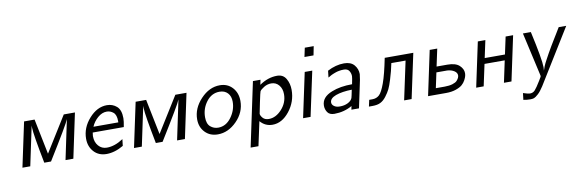

<svg xmlns="http://www.w3.org/2000/svg" viewBox="-58 -1180 5698 1886"><g transform="rotate(-10 2791.5 -237.0)"><path d="M80.1 0 174.8 -444.8H279.8V-443.8L351.1 -91.8L570.8 -444.8H682.1L587.9 0H509.8L592.8 -394Q578.6 -352.1 367.2 -11.2H299.8Q242.7 -303.2 241.2 -370.1V-392.1L158.2 0Z M745.1 -170.9Q745.1 -280.8 825 -370.8Q904.8 -460.9 1002.9 -460.9Q1059.1 -460.9 1100.1 -425.5Q1141.1 -390.1 1141.1 -307.1Q1141.1 -277.3 1129.9 -220.2H819.8Q818.8 -210.4 817.9 -203.1Q816.9 -195.8 816.4 -193.4Q815.9 -190.9 815.9 -188.5Q815.9 -186 815.9 -182.1Q815.9 -125 848.4 -87.4Q880.9 -49.8 932.1 -49.8Q1011.2 -49.8 1095.7 -106L1087.9 -40Q1002 10.7 918.9 11.2Q839.8 11.2 792.5 -40.8Q745.1 -92.8 745.1 -170.9ZM836.9 -274.9H1085V-288.1Q1085 -350.1 1055.9 -374.5Q1026.9 -398.9 990.7 -398.9Q942.9 -398.9 900.4 -361.8Q857.9 -324.7 836.9 -274.9Z M1192.9 0 1287.6 -444.8H1392.6V-443.8L1463.9 -91.8L1683.6 -444.8H1794.9L1700.7 0H1622.6L1705.6 -394Q1691.4 -352.1 1480 -11.2H1412.6Q1355.5 -303.2 1354 -370.1V-392.1L1271 0Z M1852.5 -168.9Q1852.5 -278.8 1938.2 -369.9Q2023.9 -460.9 2128.9 -460.9Q2206.1 -460.9 2254.4 -408Q2302.7 -355 2302.7 -273.9Q2302.7 -161.1 2217.8 -75Q2132.8 11.2 2028.8 11.2Q1950.7 11.2 1901.6 -39.8Q1852.5 -90.8 1852.5 -168.9ZM1932.6 -175.8Q1932.6 -109.9 1966.1 -81.5Q1999.5 -53.2 2043 -53.2Q2121.1 -53.2 2173.8 -125Q2226.6 -196.8 2226.6 -279.8Q2226.6 -335 2196.5 -366.9Q2166.5 -398.9 2115.7 -398.9Q2036.6 -398.9 1984.6 -330.8Q1932.6 -262.7 1932.6 -175.8Z M2321.8 194.8 2457.5 -444.8H2532.7L2522.9 -396Q2607.9 -455.1 2699.7 -455.1Q2759.8 -455.1 2788.3 -406Q2816.9 -356.9 2816.9 -293.9Q2816.9 -175.8 2742.9 -82.3Q2668.9 11.2 2573.7 11.2Q2500.5 11.2 2451.7 -45.9L2399.9 194.8ZM2466.8 -117.2Q2466.8 -99.1 2487.3 -75Q2507.8 -50.8 2547.9 -50.8Q2617.7 -50.8 2676.8 -115.5Q2735.8 -180.2 2735.8 -265.1Q2735.8 -320.3 2706.3 -355.7Q2676.8 -391.1 2629.9 -391.1Q2590.8 -391.1 2556.9 -370.1Q2522.9 -349.1 2513.7 -333Q2509.8 -326.2 2488.3 -223.6Q2466.8 -121.1 2466.8 -117.2Z M2879.4 0 2974.1 -444.8H3049.3L2954.1 0ZM2997.1 -589.8 3016.1 -679.2H3105L3087.4 -589.8Z M3102.1 -85Q3102.1 -169.9 3207 -210.9Q3292 -245.1 3411.1 -245.1Q3424.3 -309.1 3424.3 -323.2Q3424.3 -352.1 3408.7 -376.5Q3393.1 -400.9 3356 -400.9Q3342.8 -400.9 3331.1 -399.9Q3319.3 -398.9 3307.6 -396.5Q3295.9 -394 3287.1 -392.1Q3278.3 -390.1 3267.3 -385.5Q3256.3 -380.9 3250.2 -378.9Q3244.1 -377 3233.2 -371.6Q3222.2 -366.2 3219.7 -364.5Q3217.3 -362.8 3206.3 -356.4Q3195.3 -350.1 3194.3 -350.1L3202.1 -417Q3286.1 -460.9 3368.2 -460.9Q3436 -460.9 3469.5 -421.4Q3502.9 -381.8 3502.9 -330.1Q3502.9 -321.3 3495.1 -274.9L3437 0H3361.3L3368.2 -35.2Q3288.1 10.7 3190.9 11.2Q3143.1 11.2 3122.6 -18.3Q3102.1 -47.9 3102.1 -85ZM3177.2 -104Q3177.2 -82 3198.7 -66.4Q3220.2 -50.8 3256.3 -50.8Q3301.3 -50.8 3335.7 -67.9Q3370.1 -85 3381.3 -112.8Q3385.3 -124 3398.9 -192.9Q3300.8 -190.9 3238.3 -168Q3177.2 -145 3177.2 -104Z M3536.1 0 3550.3 -64.9H3582Q3623 -64.9 3651.1 -90.6Q3679.2 -116.2 3709.7 -200.7Q3740.2 -285.2 3772 -444.8H4057.1L3961.9 0H3887.2L3969.2 -382.8H3827.1Q3814.9 -328.6 3809.6 -305.9Q3804.2 -283.2 3786.6 -225.1Q3769 -167 3753.2 -134.5Q3737.3 -102.1 3709.7 -65.9Q3682.1 -29.8 3650.9 -15.1Q3621.1 0 3571.3 0Z M4126 0 4220.7 -444.8H4295.9L4258.8 -272H4365.7Q4447.8 -272 4485.4 -237.1Q4522.9 -202.1 4522.9 -160.2Q4522.9 -147.9 4519.5 -132.6Q4516.1 -117.2 4502.9 -92Q4489.7 -66.9 4467.8 -47.9Q4445.8 -28.8 4403.8 -14.4Q4361.8 0 4306.2 0ZM4214.8 -64H4303.7Q4349.6 -64 4381.8 -74Q4414.1 -84 4427.5 -98.9Q4440.9 -113.8 4446.5 -126.5Q4452.1 -139.2 4452.1 -149.9Q4452.1 -176.8 4424.6 -194.8Q4397 -212.9 4356 -215.8H4247.1Z M4606 0 4700.7 -444.8H4775.9L4738.8 -272H4940.9L4978 -444.8H5052.7L4958 0H4882.8L4928.7 -215.8H4727.1L4680.7 0Z M5041.5 198.2 5049.3 131.8Q5097.2 147.9 5118.7 147.9Q5147.5 147.9 5167.5 126Q5187.5 104 5226.6 40Q5234.4 26.9 5238.3 20Q5249.5 3.9 5249.5 -2.9Q5249.5 -7.8 5246.6 -18.1L5150.4 -444.8H5229.5Q5292.5 -161.6 5292.5 -83Q5292.5 -68.8 5290.5 -49.8Q5295.4 -66.9 5305.4 -91.6Q5315.4 -116.2 5333.5 -149.2Q5351.6 -182.1 5365.5 -208Q5379.4 -233.9 5405 -276.4Q5430.7 -318.8 5441.7 -336.9Q5452.6 -355 5479 -397.9Q5505.4 -440.9 5507.3 -444.8H5582.5L5246.6 99.1Q5216.8 146 5189.7 170.4Q5162.6 194.8 5147.5 200Q5132.3 205.1 5112.3 205.1Q5074.7 205.1 5041.5 198.2Z"/></g></svg>

Font: CMU Sans Serif
Style: Oblique
Weight: 500
Italic angle: -12°
Version: Version 0.7.0